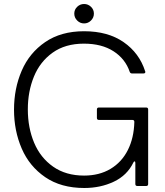

<svg xmlns="http://www.w3.org/2000/svg" viewBox="-20 -929 823 959"><path d="M50 -381Q50 -487 88.5 -576Q127 -665 206 -719Q285 -773 400 -773Q519 -773 597.5 -718.5Q676 -664 705 -573L706 -570Q706 -562 696 -562H640Q631 -562 628 -570Q606 -635 547 -673Q488 -711 399 -711Q306 -711 243 -666Q180 -621 149.5 -546.5Q119 -472 119 -383Q119 -291 150.5 -216Q182 -141 245.5 -96.5Q309 -52 400 -52Q476 -52 532 -85.5Q588 -119 618.5 -179.5Q649 -240 651 -320Q651 -330 641 -330H474Q464 -330 464 -340V-382Q464 -392 474 -392H710Q720 -392 720 -382V-10Q720 0 710 0H666Q656 0 656 -10V-115Q656 -123 652 -123Q649 -123 646 -117Q615 -53 548.5 -21.5Q482 10 401 10Q285 10 206 -44Q127 -98 88.5 -187Q50 -276 50 -381ZM351 -861Q351 -881 365.5 -895Q380 -909 400 -909Q420 -909 434.5 -895Q449 -881 449 -861Q449 -841 434.5 -826.5Q420 -812 400 -812Q380 -812 365.5 -826.5Q351 -841 351 -861Z"/></svg>

Font: Open Sauce Two Light
Style: Regular
Weight: 300
Designer: Alfredo Marco Pradil
Foundry: Creative Sauce Fz LLC
Version: Version 1.477